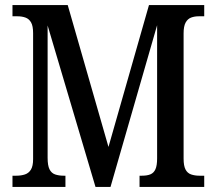

<svg xmlns="http://www.w3.org/2000/svg" viewBox="-20 -734 850 754"><path d="M29 0V-44H44Q63 -44 78 -49Q93 -54 101.5 -68Q110 -82 110 -109V-604Q110 -632 102 -646Q94 -660 80 -665Q66 -670 49 -670H29V-714H246L406 -157L565 -714H782V-670H760Q744 -670 730.5 -665Q717 -660 709 -645.5Q701 -631 701 -603V-111Q701 -83 708.5 -68.5Q716 -54 730.5 -49Q745 -44 763 -44H782V0H528V-44H537Q558 -44 571 -49.5Q584 -55 590.5 -69.5Q597 -84 597 -112V-635L414 0H355L167 -634V-114Q167 -84 174.5 -69Q182 -54 196.5 -49Q211 -44 230 -44H237V0Z"/></svg>

Font: Noto Serif Khmer Condensed Medium
Style: Regular
Weight: 500
Width: 3
Designer: Danh Hong and the Monotype Design Team
Foundry: Monotype Imaging Inc.
Version: Version 2.004